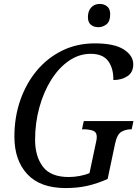

<svg xmlns="http://www.w3.org/2000/svg" viewBox="-20 -944 707 974"><path d="M313 10Q184 10 118.5 -60.5Q53 -131 53 -251Q53 -349 82.5 -434.5Q112 -520 166 -585Q220 -650 295 -687Q370 -724 461 -724Q560 -724 608 -693Q656 -662 656 -618Q656 -577 626.5 -557.5Q597 -538 555 -538Q556 -597 529 -634Q502 -671 440 -671Q381 -671 329.5 -635.5Q278 -600 239.5 -538.5Q201 -477 179.5 -398.5Q158 -320 158 -235Q158 -151 197.5 -98.5Q237 -46 329 -46Q356 -46 385 -51.5Q414 -57 434 -66L466 -217Q471 -237 471 -249Q471 -274 451.5 -281Q432 -288 405 -288H396L405 -330H657L648 -288H644Q618 -288 596 -275.5Q574 -263 564 -216L526 -36Q474 -13 424 -1.5Q374 10 313 10ZM479 -806Q456 -806 441 -818.5Q426 -831 426 -857Q426 -888 442.5 -906Q459 -924 486 -924Q508 -924 523.5 -911.5Q539 -899 539 -872Q539 -835 520 -820.5Q501 -806 479 -806Z"/></svg>

Font: Noto Serif SemiCondensed
Style: Italic
Weight: 400
Width: 4
Italic angle: -12°
Designer: Monotype Design Team
Foundry: Monotype Imaging Inc.
Version: Version 2.013